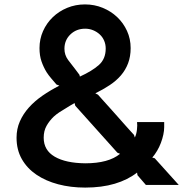

<svg xmlns="http://www.w3.org/2000/svg" viewBox="-20 -838 830 870"><path d="M790 0H641L603 -44L601 -56Q559 -23 500 -5.5Q441 12 366 12Q300 12 243.5 -3Q187 -18 145 -46.5Q103 -75 79 -117Q55 -159 55 -214Q55 -254 70 -288Q85 -322 111 -351Q137 -380 172.5 -404.5Q208 -429 249 -450L236 -455Q224 -469 212 -483Q200 -497 191 -511Q177 -534 168 -560Q159 -586 159 -620Q159 -661 175 -697Q191 -733 219 -760Q247 -787 284.5 -802.5Q322 -818 365 -818Q408 -818 445.5 -802.5Q483 -787 511 -760.5Q539 -734 555.5 -698Q572 -662 572 -620Q572 -582 560.5 -551.5Q549 -521 528 -496.5Q507 -472 477.5 -452.5Q448 -433 412 -415L424 -409Q430 -402 444 -386.5Q458 -371 476 -351Q494 -331 513 -309.5Q532 -288 548 -270Q564 -252 575 -240Q586 -228 587 -227L591 -215Q598 -229 600.5 -250Q603 -271 601 -285H724V-262Q724 -246 720 -227.5Q716 -209 709 -190.5Q702 -172 692 -155Q682 -138 670 -124L681 -121ZM459 -618Q459 -637 452 -653.5Q445 -670 432 -682Q419 -694 402 -701Q385 -708 366 -708Q326 -708 299 -682Q272 -656 272 -617Q272 -589 288.5 -566.5Q305 -544 322 -523Q326 -518 331 -511Q336 -504 340 -499L342 -491Q397 -516 428 -543.5Q459 -571 459 -618ZM524 -141 512 -146 321 -359 318 -371Q312 -368 297 -359Q282 -350 276 -346Q262 -338 248.5 -329Q235 -320 224 -310Q204 -291 191 -268Q178 -245 178 -214Q178 -157 228 -128Q278 -99 366 -98Q472 -98 524 -141Z"/></svg>

Font: Sinkin Sans 500 Medium
Style: 500 Medium
Weight: 500
Designer: Keith Bates
Foundry: K-Type
Version: Sinkin Sans (version 1.0)  by Keith Bates   •   © 2014   www